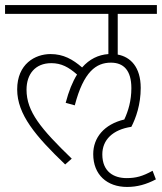

<svg xmlns="http://www.w3.org/2000/svg" viewBox="-20 -642 641 760"><path d="M349 -32C349 50 404 98 483 98C523 98 559 88 597 68L584 34C544 56 518 63 481 63C432 63 385 39 385 -31C385 -88 426 -129 500 -140C518 -175 537 -228 537 -294C537 -377 496 -417 446 -426V-587H601V-622H0V-587H409V-428C369 -425 334 -408 305 -375C268 -407 231 -428 180 -428C119 -428 48 -389 48 -288C48 -189 121 -103 238 9L264 -14C142 -132 85 -200 85 -287C85 -348 119 -392 183 -392C223 -392 252 -376 285 -347C267 -318 252 -281 240 -235L276 -225C311 -359 361 -394 419 -394C469 -394 500 -364 500 -293C500 -244 488 -203 472 -169C392 -150 349 -97 349 -32Z"/></svg>

Font: Noto Sans SemiCondensed ExtraLight
Style: Italic
Weight: 200
Width: 4
Italic angle: -12°
Designer: Monotype Design Team
Foundry: Monotype Imaging Inc.
Version: Version 2.013